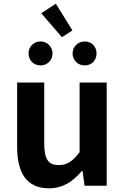

<svg xmlns="http://www.w3.org/2000/svg" viewBox="-20 -1008 677 1042"><path d="M245 14C322 14 376 -23 424 -80H428L439 0H559V-560H412V-182C374 -132 344 -112 298 -112C244 -112 220 -142 220 -229V-560H73V-210C73 -70 125 14 245 14ZM316 -806 373 -843 283 -988 204 -936ZM200 -653C237 -653 265 -681 265 -718C265 -754 237 -783 200 -783C162 -783 135 -754 135 -718C135 -681 162 -653 200 -653ZM440 -653C478 -653 504 -681 504 -718C504 -754 478 -783 440 -783C402 -783 374 -754 374 -718C374 -681 402 -653 440 -653Z"/></svg>

Font: Source Han Sans SC Bold
Style: Regular
Weight: 700
Designer: Ryoko NISHIZUKA (kana & ideographs); Paul D. Hunt (Latin, Greek & Cyrillic); Wenlong ZHANG (bopomofo); Sandoll Communica
Foundry: Adobe Systems Incorporated
Version: Version 1.001;PS 1.001;hotconv 1.0.78;makeotf.lib2.5.61930